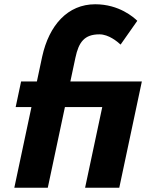

<svg xmlns="http://www.w3.org/2000/svg" viewBox="-20 -895 732 900"><path d="M539.1 -15 644.9 -513H309.8L333.5 -624.5C349 -697.1 375 -734 446.2 -734C489.9 -734 530.2 -699.8 545.3 -686L623.6 -797.5C607.6 -813 538.9 -875 426.4 -875C297.5 -875 210.1 -777.2 177.7 -629.5L152.9 -513H78.9L53.4 -393H127.4L47.1 -15H204L284.3 -393H459.3L378.9 -15Z"/></svg>

Font: Hussar Nova
Style: RgIta
Weight: 700
Foundry: Cannot Into Space Fonts
Version: Version 0.99